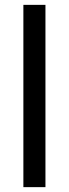

<svg xmlns="http://www.w3.org/2000/svg" viewBox="-20 -770 283 790"><path d="M167 -750V0H76.2V-750Z"/></svg>

Font: Vazirmatn RD FD
Style: Regular
Weight: 400
Designer: Saber Rastikerdar
Foundry: Saber Rastikerdar
Version: Version 33.003